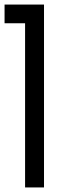

<svg xmlns="http://www.w3.org/2000/svg" viewBox="-20 -821 292 842"><path d="M0 -801V-719H90V1H173V-801Z"/></svg>

Font: MintSans
Style: Regular
Weight: 400
Version: Version 2.0